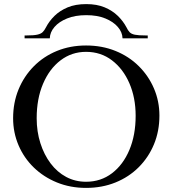

<svg xmlns="http://www.w3.org/2000/svg" viewBox="-20 -905 842 937"><path d="M400 12Q323 12 258 -14.5Q193 -41 145 -87.5Q97 -134 70.5 -196Q44 -258 44 -328Q44 -404 70.5 -468.5Q97 -533 145 -581.5Q193 -630 258 -656.5Q323 -683 400 -683Q478 -683 543.5 -656.5Q609 -630 657 -582.5Q705 -535 731.5 -473Q758 -411 758 -341Q758 -265 731.5 -201Q705 -137 657 -89Q609 -41 543.5 -14.5Q478 12 400 12ZM400 -18Q472 -18 526.5 -59.5Q581 -101 611.5 -173.5Q642 -246 642 -340Q642 -428 611.5 -498.5Q581 -569 526.5 -610.5Q472 -652 400 -652Q330 -652 275.5 -610.5Q221 -569 190 -496Q159 -423 159 -328Q159 -263 177 -206.5Q195 -150 227 -107.5Q259 -65 303 -41.5Q347 -18 400 -18ZM100 -718V-732H110Q145 -732 162.5 -736Q180 -740 188.5 -748.5Q197 -757 204 -771Q220 -802 246 -827.5Q272 -853 310 -869Q348 -885 401 -885Q453 -885 491 -869Q529 -853 555 -827.5Q581 -802 597 -772Q604 -757 612.5 -748Q621 -739 638.5 -735.5Q656 -732 691 -732H701V-718H578Q577 -748 555 -773.5Q533 -799 494 -815Q455 -831 401 -831Q347 -831 307.5 -815Q268 -799 246 -773.5Q224 -748 223 -718Z"/></svg>

Font: Ibarra Real Nova Medium
Style: Regular
Weight: 500
Designer: Jose Maria Ribagorda & Octavio Pardo
Foundry: Jose Maria Ribagorda
Version: Version 2.000